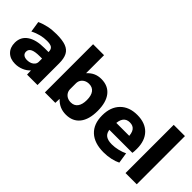

<svg xmlns="http://www.w3.org/2000/svg" viewBox="16 -1388 2056 2056"><g transform="rotate(45 1044.0 -360.0)"><path d="M188 10Q113 10 69 -33Q25 -76 25 -149Q25 -237 94.5 -285Q164 -333 291 -333H352Q352 -374 330.5 -390.5Q309 -407 256 -407Q208 -407 160.5 -395Q113 -383 66 -359L47 -483Q100 -507 155.5 -518.5Q211 -530 279 -530Q367 -530 419.5 -510.5Q472 -491 495 -446.5Q518 -402 518 -329V0H360L358 -60H356Q328 -28 282.5 -9Q237 10 188 10ZM251 -109Q280 -109 303 -119Q326 -129 339 -146.5Q352 -164 352 -186V-235H316Q246 -235 212 -218.5Q178 -202 178 -166Q178 -139 197 -124Q216 -109 251 -109Z M956 10Q907 10 866.5 -7.5Q826 -25 792 -61H790L788 0H630V-730H796V-459H798Q832 -496 870.5 -513Q909 -530 956 -530Q1059 -530 1114.5 -460Q1170 -390 1170 -260Q1170 -130 1114.5 -60Q1059 10 956 10ZM901 -120Q952 -120 979 -156.5Q1006 -193 1006 -260Q1006 -328 979 -364Q952 -400 901 -400Q870 -400 846.5 -387.5Q823 -375 809.5 -353.5Q796 -332 796 -303V-217Q796 -189 809.5 -167Q823 -145 846.5 -132.5Q870 -120 901 -120Z M1527 10Q1388 10 1312.5 -60Q1237 -130 1237 -260Q1237 -386 1307.5 -458Q1378 -530 1501 -530Q1621 -530 1687.5 -461.5Q1754 -393 1754 -270Q1754 -253 1753 -233Q1752 -213 1750 -205H1330V-310H1620L1599 -278Q1599 -350 1575 -383.5Q1551 -417 1501 -417Q1451 -417 1425.5 -382.5Q1400 -348 1400 -277V-227Q1400 -169 1431.5 -141Q1463 -113 1529 -113Q1574 -113 1622 -124.5Q1670 -136 1706 -154L1725 -32Q1688 -13 1636 -1.5Q1584 10 1527 10Z M1851 0V-730H2021V0Z"/></g></svg>

Font: M PLUS 2 Thin ExtraBold
Style: Regular
Weight: 800
Version: Version 1.001